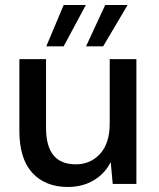

<svg xmlns="http://www.w3.org/2000/svg" viewBox="-20 -731 630 763"><path d="M250 12Q160 12 108.5 -44Q57 -100 57 -211V-496H163V-222Q163 -78 281 -78Q340 -78 378 -120Q416 -162 416 -240V-496H522V0H428L420 -87Q397 -41 352.5 -14.5Q308 12 250 12ZM322 -547 398 -711H487L390 -547ZM164 -547 233 -711H321L233 -547Z"/></svg>

Font: Ultramarine Medium
Style: Regular
Weight: 500
Designer: Colophon Foundry, Jonny Pinhorn
Foundry: Colophon Foundry
Version: Version 1.200; ttfautohint (v1.8.3)